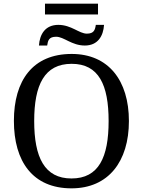

<svg xmlns="http://www.w3.org/2000/svg" viewBox="-20 -1020 782 1050"><path d="M226 -941H516V-1000H226ZM193 -771H238C242 -798 247 -819 287 -819C330 -819 372 -771 444 -771C515 -771 545 -823 549 -884H504C500 -857 494 -836 455 -836C413 -836 370 -884 299 -884C227 -884 197 -832 193 -771ZM371 10C573 10 685 -137 685 -358C685 -580 573 -725 372 -725C159 -725 56 -580 56 -359C56 -137 159 10 371 10ZM371 -44C223 -44 167 -160 167 -358C167 -556 223 -671 372 -671C520 -671 574 -556 574 -358C574 -160 520 -44 371 -44Z"/></svg>

Font: Noto Serif
Style: Regular
Weight: 400
Designer: Monotype Design Team
Foundry: Monotype Imaging Inc.
Version: Version 2.015